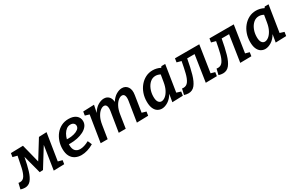

<svg xmlns="http://www.w3.org/2000/svg" viewBox="99 -1670 4266 2806"><g transform="rotate(-30 2232.0 -266.5)"><path d="M-39 -1 -16 -99Q-4 -96 9 -96Q60 -96 88 -141Q116 -186 133.5 -265.5Q151 -345 171 -450L96 -469L106 -531L312 -536L390 -226L579 -531L710 -536L638 -83L709 -64L699 -1L520 4L582 -395L388 -82L331 -79L250 -385Q226 -258 199 -169.5Q172 -81 133 -35Q94 11 33 11Q1 11 -39 -1Z M988 11Q932 11 886.5 -11.5Q841 -34 814.5 -82Q788 -130 788 -207Q788 -271 808 -331Q828 -391 866 -439Q904 -487 958.5 -515Q1013 -543 1082 -543Q1163 -543 1208.5 -506Q1254 -469 1254 -409Q1254 -362 1226.5 -326.5Q1199 -291 1152 -267Q1105 -243 1047 -231Q989 -219 927 -219Q913 -219 904 -219Q904 -215 904 -209Q904 -139 933.5 -107Q963 -75 1014 -75Q1081 -75 1165 -121L1195 -52Q1143 -21 1090 -5Q1037 11 988 11ZM1066 -458Q1028 -458 998 -435.5Q968 -413 947 -376.5Q926 -340 915 -297Q929 -296 944 -296Q991 -296 1035.5 -307.5Q1080 -319 1109 -341.5Q1138 -364 1138 -397Q1138 -424 1118.5 -441Q1099 -458 1066 -458Z M1923 4 1977 -335Q1985 -388 1973.5 -418.5Q1962 -449 1930 -449Q1902 -449 1869.5 -424Q1837 -399 1810 -348.5Q1783 -298 1771 -220L1737 0H1619L1673 -335Q1681 -388 1669.5 -418.5Q1658 -449 1626 -449Q1598 -449 1565.5 -424Q1533 -399 1506 -348.5Q1479 -298 1467 -220L1432 0H1314L1385 -445L1315 -466L1325 -529L1511 -536L1485 -412Q1526 -481 1579 -512Q1632 -543 1679 -543Q1729 -543 1760.5 -510.5Q1792 -478 1795 -420Q1836 -484 1887 -513.5Q1938 -543 1983 -543Q2045 -543 2078.5 -494.5Q2112 -446 2098 -361L2055 -87L2126 -66L2116 -1Z M2345 11Q2306 11 2273 -9.5Q2240 -30 2220.5 -74.5Q2201 -119 2201 -188Q2201 -262 2223.5 -326Q2246 -390 2287 -439Q2328 -488 2382.5 -516Q2437 -544 2502 -544Q2533 -544 2566 -536.5Q2599 -529 2632 -512L2646 -532H2710L2640 -88L2711 -66L2701 -1L2521 5L2543 -125Q2504 -57 2449.5 -23Q2395 11 2345 11ZM2392 -85Q2423 -85 2457 -111Q2491 -137 2518.5 -189Q2546 -241 2558 -317L2577 -432Q2537 -453 2499 -453Q2447 -453 2407 -418Q2367 -383 2344 -325.5Q2321 -268 2321 -202Q2321 -141 2341 -113Q2361 -85 2392 -85Z M2721 -1 2744 -98Q2758 -96 2769 -96Q2820 -96 2850.5 -140.5Q2881 -185 2900.5 -265Q2920 -345 2939 -449L2865 -469L2875 -532H3285L3216 -82L3284 -63L3275 0L3086 3L3154 -442H3029Q3003 -298 2974 -196.5Q2945 -95 2902.5 -42Q2860 11 2793 11Q2760 11 2721 -1Z M3303 -1 3326 -98Q3340 -96 3351 -96Q3402 -96 3432.5 -140.5Q3463 -185 3482.5 -265Q3502 -345 3521 -449L3447 -469L3457 -532H3867L3798 -82L3866 -63L3857 0L3668 3L3736 -442H3611Q3585 -298 3556 -196.5Q3527 -95 3484.5 -42Q3442 11 3375 11Q3342 11 3303 -1Z M4089 11Q4050 11 4017 -9.5Q3984 -30 3964.5 -74.5Q3945 -119 3945 -188Q3945 -262 3967.5 -326Q3990 -390 4031 -439Q4072 -488 4126.5 -516Q4181 -544 4246 -544Q4277 -544 4310 -536.5Q4343 -529 4376 -512L4390 -532H4454L4384 -88L4455 -66L4445 -1L4265 5L4287 -125Q4248 -57 4193.5 -23Q4139 11 4089 11ZM4136 -85Q4167 -85 4201 -111Q4235 -137 4262.5 -189Q4290 -241 4302 -317L4321 -432Q4281 -453 4243 -453Q4191 -453 4151 -418Q4111 -383 4088 -325.5Q4065 -268 4065 -202Q4065 -141 4085 -113Q4105 -85 4136 -85Z"/></g></svg>

Font: Bitter SemiBold
Style: Italic
Weight: 600
Italic angle: -9°
Designer: Sol Matas, and Bitter project Authors
Foundry: Sol Matas
Version: Version 2.001